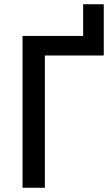

<svg xmlns="http://www.w3.org/2000/svg" viewBox="-20 -883 529 903"><path d="M468 -863H371V-714H86V0H191V-622H468Z"/></svg>

Font: Noto Sans SemiCondensed Medium
Style: Regular
Weight: 500
Width: 4
Designer: Monotype Design Team
Foundry: Monotype Imaging Inc.
Version: Version 2.013